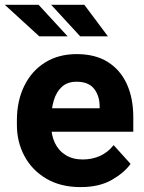

<svg xmlns="http://www.w3.org/2000/svg" viewBox="-34 -761 595 791"><path d="M297.9 9.8Q215.8 9.8 157 -24.9Q98.1 -59.6 66.9 -117.7Q35.6 -175.8 35.6 -246.1V-265.1Q35.6 -344.7 65.7 -406.5Q95.7 -468.3 151.1 -503.2Q206.5 -538.1 282.2 -538.1Q358.4 -538.1 410.2 -505.6Q461.9 -473.1 488.5 -414.8Q515.1 -356.4 515.1 -278.3V-218.3H96.2V-314.9H376.5V-325.7Q375.5 -368.2 352.8 -396.2Q330.1 -424.3 281.3 -424.3Q244.1 -424.3 221.2 -403.6Q198.2 -382.8 187.5 -346.9Q176.8 -311 176.8 -265.1V-246.1Q176.8 -204.1 192.1 -172.1Q207.5 -140.1 236.6 -122.1Q265.6 -104 306.6 -104Q345.7 -104 378.2 -118.7Q410.6 -133.3 434.1 -163.1L503.9 -85.9Q478.5 -49.8 426.8 -20Q375 9.8 297.9 9.8ZM244.6 -611.3 125 -741.2H-14.2L127.9 -611.3ZM410.6 -611.3 313.5 -741.2H176.8L296.4 -611.3Z"/></svg>

Font: RobotoDEMO
Style: Regular
Weight: 400
Designer: Christian Robertson
Foundry: Google
Version: Version 2.136